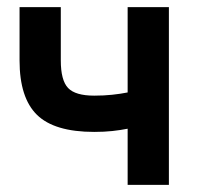

<svg xmlns="http://www.w3.org/2000/svg" viewBox="-20 -520 560 540"><path d="M339 -158Q319 -154 296 -151.5Q273 -149 245 -149Q133 -149 84 -197Q35 -245 35 -350V-500H151V-350Q151 -294 171.5 -272.5Q192 -251 245 -251Q272 -251 295.5 -253.5Q319 -256 339 -260V-500H455V0H339Z"/></svg>

Font: Retni Sans
Style: Bold
Weight: 700
Designer: Vitaly Kuzmin
Foundry: ParaType Ltd.
Version: Version 1.00;March 2, 2019;FontCreator 11.5.0.2425 64-bit; t